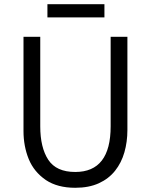

<svg xmlns="http://www.w3.org/2000/svg" viewBox="-20 -881 716 911"><path d="M337 10Q253 10 198 -26.5Q141 -65.5 116.2 -126.5Q91.5 -187.5 91.5 -259V-706.5H171V-281.5Q171 -181 209 -123Q247 -65 337 -65Q505 -65 505 -281.5V-706.5H584.5V-264Q584.5 -208 570.2 -158.2Q556 -108.5 526 -70.8Q496 -33 449 -11.5Q402 10 337 10ZM475.5 -798.5H205V-861H475.5Z"/></svg>

Font: Acari Sans
Style: Regular
Weight: 400
Designer: Alfredo Marco Pradil and Stefan Peev (font) & Cristiano Sobral (main changes)
Foundry: Alfredo Marco Pradil and Stefan Peev (font) & Cristiano Sobral (main changes)
Version: Version 1.063; ttfautohint (v1.8.3)